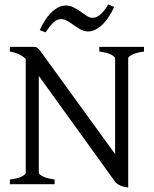

<svg xmlns="http://www.w3.org/2000/svg" viewBox="-20 -825 689 860"><path d="M24.4 0V-21Q60.5 -25.4 77.9 -34.7Q95.2 -43.9 95.2 -50.8V-561Q79.1 -576.2 61.3 -583.7Q43.5 -591.3 24.4 -594.2V-615.2H127.9Q135.3 -615.2 139.9 -614Q144.5 -612.8 149.4 -608.9Q154.3 -605 159.9 -597.4Q165.5 -589.8 174.8 -577.1L495.6 -134.8V-564Q495.6 -569.8 479.7 -579.3Q463.9 -588.9 424.8 -594.2V-615.2H625V-594.2Q589.8 -589.4 572 -580.1Q554.2 -570.8 554.2 -564V14.6Q529.8 11.7 515.9 4.9Q502 -2 496.1 -10.3L153.8 -484.9V-50.8Q153.8 -44.9 170.2 -35.6Q186.5 -26.4 224.6 -21V0ZM491.2 -793.9Q482.4 -773.9 470.2 -754.4Q458 -734.9 443.1 -719.2Q428.2 -703.6 410.6 -693.8Q393.1 -684.1 374 -684.1Q356.9 -684.1 341.6 -692.6Q326.2 -701.2 311.5 -711.7Q296.9 -722.2 282.5 -730.7Q268.1 -739.3 253.9 -739.3Q234.4 -739.3 218.3 -723.4Q202.1 -707.5 184.1 -680.2L158.2 -689.9Q167 -710 179 -729.7Q190.9 -749.5 206.1 -765.1Q221.2 -780.8 238.5 -790.5Q255.9 -800.3 274.9 -800.3Q293.5 -800.3 310.1 -791.7Q326.7 -783.2 341.3 -772.7Q356 -762.2 369.1 -753.7Q382.3 -745.1 394 -745.1Q412.6 -745.1 430.4 -760.7Q448.2 -776.4 464.8 -805.2Z"/></svg>

Font: Gentium Plus APac
Style: Regular
Weight: 400
Designer: J. Victor Gaultney, Annie Olsen, Iska Routamaa, Becca Hirsbrunner
Foundry: SIL International
Version: Version 5.000